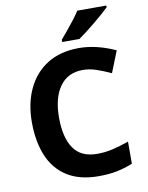

<svg xmlns="http://www.w3.org/2000/svg" viewBox="-100 -1005 838 1087"><g transform="rotate(-10 318.5 -462.0)"><path d="M393 -598Q306 -598 260 -533Q214 -468 214 -355Q214 -241 256.5 -178.5Q299 -116 393 -116Q437 -116 480.5 -126Q524 -136 575 -154V-27Q528 -8 482 1Q436 10 379 10Q269 10 197.5 -35.5Q126 -81 92 -163.5Q58 -246 58 -356Q58 -464 97 -547Q136 -630 210.5 -677Q285 -724 393 -724Q446 -724 499.5 -710.5Q553 -697 602 -674L553 -551Q513 -570 472.5 -584Q432 -598 393 -598ZM588 -924Q574 -910 551 -890Q528 -870 501.5 -848Q475 -826 449.5 -806.5Q424 -787 405 -774H306V-787Q322 -806 343.5 -831.5Q365 -857 386 -884.5Q407 -912 421 -934H588Z"/></g></svg>

Font: Noto Sans Adlam
Style: Regular
Weight: 400
Designer: Mark Jamra, Neil Patel
Foundry: JamraPatel LLC
Version: Version 3.001